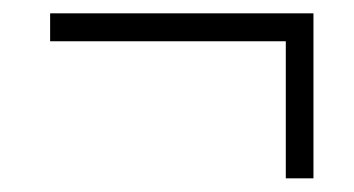

<svg xmlns="http://www.w3.org/2000/svg" viewBox="-20 -393 531 288"><path d="M450.2 -373V-125.5H408.7V-331.1H55.2V-373Z"/></svg>

Font: Open Sans SemiCondensed Light
Style: Italic
Weight: 300
Width: 4
Italic angle: -12°
Designer: Monotype Design Team
Foundry: Monotype Imaging Inc.
Version: Version 3.000